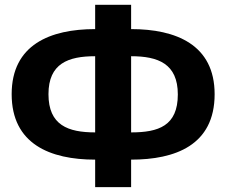

<svg xmlns="http://www.w3.org/2000/svg" viewBox="-20 -765 937 795"><path d="M522.9 -745.1H374V-644.5C188 -644.5 28.3 -580.1 28.3 -375C28.3 -168.9 187.5 -104 374 -104V9.8H522.9V-104C704.6 -104 868.7 -163.1 868.7 -375C868.7 -580.1 708.5 -644.5 522.9 -644.5ZM374 -532.2V-216.8C261.7 -216.8 180.7 -246.6 180.7 -375C180.7 -502.4 262.7 -532.2 374 -532.2ZM716.3 -374C716.3 -243.7 636.2 -216.8 522.9 -216.8V-532.2C634.3 -532.2 716.3 -501.5 716.3 -374Z"/></svg>

Font: Winston ExtraBold
Style: Regular
Weight: 800
Designer: Vernon Adams, Kim Jin-seong, David Berlow, Cristiano Sobral
Foundry: The Winston Project Authors
Version: Version 3.004